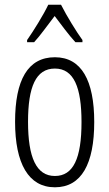

<svg xmlns="http://www.w3.org/2000/svg" viewBox="-20 -785 464 815"><path d="M239 -765H185C164 -721 123 -655 95 -615V-606H125C151 -634 184 -681 212 -717C241 -679 272 -636 300 -606H330V-615C307 -646 262 -719 239 -765ZM380 -267C380 -443 326 -542 213 -542C98 -542 44 -445 44 -268C44 -91 101 10 213 10C326 10 380 -90 380 -267ZM99 -268C99 -416 132 -494 213 -494C294 -494 326 -413 326 -267C326 -112 291 -38 213 -38C134 -38 99 -117 99 -268Z"/></svg>

Font: Noto Sans Lao Looped ExtraCondensed Light
Style: Regular
Weight: 300
Width: 2
Designer: Mark Frömberg, Ben Mitchell
Foundry: The Fontpad Ltd
Version: Version 1.002